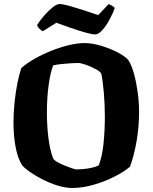

<svg xmlns="http://www.w3.org/2000/svg" viewBox="-20 -934 758 954"><path d="M339 0Q303 0 263 -13Q223 -26 187.5 -44.5Q152 -63 125.5 -82Q99 -101 90 -113Q68 -147 57.5 -203.5Q47 -260 47 -323Q47 -375 52.5 -427Q58 -479 67 -523Q76 -567 86 -596Q113 -620 152 -642Q191 -664 234.5 -681.5Q278 -699 321.5 -709.5Q365 -720 401 -720Q437 -720 481 -707Q525 -694 563 -674.5Q601 -655 618 -635Q635 -608 646.5 -565Q658 -522 664.5 -473Q671 -424 671 -377Q671 -303 658.5 -231.5Q646 -160 626 -106Q599 -82 551 -57.5Q503 -33 447 -16.5Q391 0 339 0ZM361 -92Q373 -92 394.5 -94Q416 -96 438 -101Q460 -106 471 -113Q488 -157 494.5 -222Q501 -287 501 -354Q501 -414 496 -473Q491 -532 483 -569Q476 -580 453 -592Q430 -604 405.5 -612.5Q381 -621 368 -621Q353 -621 329.5 -619.5Q306 -618 283 -615.5Q260 -613 244 -609Q229 -569 221 -506.5Q213 -444 213 -375Q213 -309 220.5 -249Q228 -189 244 -147Q249 -138 265.5 -128.5Q282 -119 302 -111Q322 -103 338.5 -97.5Q355 -92 361 -92ZM453 -763Q438 -763 404 -772.5Q370 -782 331 -795.5Q292 -809 260 -821L193 -779Q186 -782 177 -790Q168 -798 164 -809Q178 -832 199 -856Q220 -880 241 -897Q262 -914 276 -914Q292 -914 325.5 -904.5Q359 -895 398 -882.5Q437 -870 468 -859L520 -914Q525 -912 534 -907Q543 -902 550 -895Q541 -867 524 -836Q507 -805 488 -784Q469 -763 453 -763Z"/></svg>

Font: Texturina 72pt Black
Style: Regular
Weight: 900
Designer: Guillermo Torres Carreño
Foundry: Omnibus-Type
Version: Version 1.002; ttfautohint (v1.8.3)